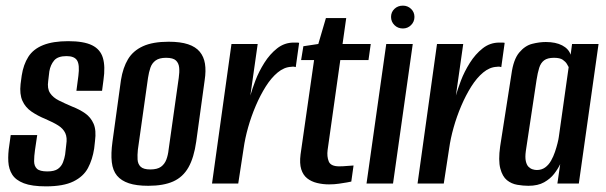

<svg xmlns="http://www.w3.org/2000/svg" viewBox="-20 -651 2149 681"><path d="M143 10Q93 10 64.5 -1Q36 -12 23.5 -31.5Q11 -51 9.5 -78Q8 -105 13 -136L18 -172H112L104 -118Q101 -97 101 -79.5Q101 -62 111 -52.5Q121 -43 148 -43Q173 -43 185.5 -52Q198 -61 203.5 -75.5Q209 -90 211 -103L215 -138Q219 -163 211.5 -179Q204 -195 186.5 -206Q169 -217 141 -229Q114 -240 92 -255Q70 -270 59.5 -293.5Q49 -317 53 -353L57 -383Q63 -422 80.5 -449.5Q98 -477 133 -491Q168 -505 222 -505Q277 -505 306.5 -490.5Q336 -476 345 -445.5Q354 -415 347 -367L342 -329H251L258 -382Q263 -421 253.5 -436.5Q244 -452 216 -452Q185 -452 172 -436.5Q159 -421 155 -398L151 -364Q147 -337 157.5 -321Q168 -305 189 -294.5Q210 -284 236 -273Q262 -263 282 -249Q302 -235 312 -212Q322 -189 317 -151L314 -124Q308 -85 292 -55Q276 -25 240.5 -7.5Q205 10 143 10Z M506 8Q464 8 437 -1Q410 -10 395 -28Q380 -46 376.5 -76Q373 -106 379 -149L409 -367Q416 -411 434 -441Q452 -471 487 -487Q522 -503 578 -503Q620 -503 647 -494Q674 -485 688.5 -467.5Q703 -450 707 -425Q711 -400 706 -367L676 -149Q668 -92 648.5 -57.5Q629 -23 594.5 -7.5Q560 8 506 8ZM513 -50Q538 -50 551 -59.5Q564 -69 570 -85Q576 -101 578 -120L614 -375Q617 -395 615.5 -411Q614 -427 604 -436.5Q594 -446 569 -446Q545 -446 532 -436.5Q519 -427 513.5 -411Q508 -395 505 -375L469 -120Q467 -101 468 -85Q469 -69 479 -59.5Q489 -50 513 -50Z M732 0 801 -495H894L868 -312Q874 -334 886 -365.5Q898 -397 917.5 -428Q937 -459 963 -479.5Q989 -500 1022 -500Q1026 -500 1032 -500Q1038 -500 1041 -499L1029 -413Q1027 -414 1022.5 -414.5Q1018 -415 1013 -414Q988 -413 965 -394Q942 -375 922.5 -344Q903 -313 887 -275.5Q871 -238 860 -199Q849 -160 844 -124L825 0Z M1147 3Q1125 3 1104.5 -2Q1084 -7 1069.5 -18.5Q1055 -30 1048.5 -50.5Q1042 -71 1046 -103L1094 -438H1048L1056 -487L1109 -495L1136 -587H1208L1195 -495H1295L1287 -438H1187L1142 -119Q1139 -96 1146 -78.5Q1153 -61 1183 -61Q1196 -61 1212.5 -62.5Q1229 -64 1234 -64L1226 -7Q1223 -6 1211 -4Q1199 -2 1182.5 0.5Q1166 3 1147 3Z M1280 0 1350 -495H1444L1374 0ZM1409 -550Q1391 -550 1379 -562Q1367 -574 1367 -591Q1367 -608 1379 -619.5Q1391 -631 1409 -631Q1426 -631 1438 -619.5Q1450 -608 1450 -591Q1450 -574 1438 -562Q1426 -550 1409 -550Z M1461 0 1530 -495H1623L1597 -312Q1603 -334 1615 -365.5Q1627 -397 1646.5 -428Q1666 -459 1692 -479.5Q1718 -500 1751 -500Q1755 -500 1761 -500Q1767 -500 1770 -499L1758 -413Q1756 -414 1751.5 -414.5Q1747 -415 1742 -414Q1717 -413 1694 -394Q1671 -375 1651.5 -344Q1632 -313 1616 -275.5Q1600 -238 1589 -199Q1578 -160 1573 -124L1554 0Z M1854 8Q1836 8 1815 4.5Q1794 1 1778 -12Q1762 -25 1754.5 -53.5Q1747 -82 1754 -132L1794 -388Q1801 -440 1821.5 -464.5Q1842 -489 1867.5 -495.5Q1893 -502 1916 -502Q1951 -502 1974 -490Q1997 -478 2004 -457L2009 -495H2103L2033 0H1957L1967 -69Q1959 -52 1945.5 -34.5Q1932 -17 1910 -4.5Q1888 8 1854 8ZM1884 -48Q1901 -48 1913.5 -57Q1926 -66 1934.5 -81Q1943 -96 1948.5 -112.5Q1954 -129 1957.5 -143Q1961 -157 1962 -165L1997 -413Q1995 -417 1990.5 -424.5Q1986 -432 1976 -439Q1966 -446 1945 -446Q1922 -446 1910 -437Q1898 -428 1892.5 -410.5Q1887 -393 1883 -367L1845 -115Q1842 -93 1845 -79.5Q1848 -66 1854.5 -59.5Q1861 -53 1869 -50.5Q1877 -48 1884 -48Z"/></svg>

Font: Alumni Sans SemiBold
Style: Italic
Weight: 600
Italic angle: -8°
Version: Version 1.016